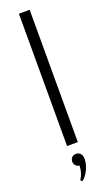

<svg xmlns="http://www.w3.org/2000/svg" viewBox="-189 -817 610 1066"><g transform="rotate(-20 116.0 -284.5)"><path d="M84.1 0V-781.8H147.7V0ZM87.7 203.6Q98.2 189.5 104.8 169.5Q111.4 149.5 112.3 125.5Q99.1 124.1 90.2 114.8Q81.4 105.5 81.4 91.4Q81.4 76.8 90.9 67.3Q100.5 57.7 115.9 57.7Q131.8 57.7 141.6 69.1Q151.4 80.5 151.4 102.3Q151.4 116.8 147 132.7Q142.7 148.6 135.7 163.6Q128.6 178.6 118.9 191.4Q109.1 204.1 98.2 212.7Z"/></g></svg>

Font: Spartan
Style: Regular
Weight: 400
Designer: Matt Bailey, Mirko Velimirovic
Foundry: Matt Bailey
Version: Version 1.005